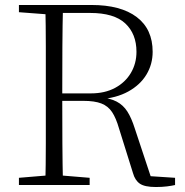

<svg xmlns="http://www.w3.org/2000/svg" viewBox="-20 -743 741 771"><path d="M56 0V-29L188 -40H207L340 -29V0ZM162 0Q164 -83 164 -166Q164 -249 164 -333V-390Q164 -474 164 -557.5Q164 -641 162 -723H233Q231 -641 230.5 -554.5Q230 -468 230 -361V-343Q230 -252 230.5 -167.5Q231 -83 233 0ZM606 8Q561 8 541.5 -5.5Q522 -19 514 -48L458 -227Q446 -269 430 -293Q414 -317 387 -327.5Q360 -338 314 -338H198V-368H345Q401 -368 442 -390Q483 -412 505.5 -450Q528 -488 528 -535Q528 -607 483 -649Q438 -691 342 -691H198V-723H347Q465 -723 529 -674.5Q593 -626 593 -535Q593 -485 568 -443.5Q543 -402 495 -375.5Q447 -349 378 -344V-353Q422 -349 448.5 -335Q475 -321 491.5 -295Q508 -269 521 -228L590 -20L561 -37L683 -29V0Q670 3 650.5 5.5Q631 8 606 8ZM56 -694V-723H198V-684H188Z"/></svg>

Font: Noto Serif KR ExtraLight ExtraLight
Style: Regular
Weight: 250
Version: Version 2.003-H1;hotconv 1.1.1;makeotfexe 2.6.0